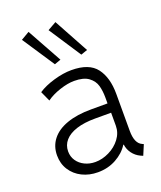

<svg xmlns="http://www.w3.org/2000/svg" viewBox="-144 -870 812 970"><g transform="rotate(-20 261.5 -385.5)"><path d="M48.3 -142.6Q48.3 -191.9 76.7 -228Q105 -264.2 159.2 -283.4Q213.4 -302.7 289.6 -302.7H377.9V-333.5Q377.9 -370.1 369.9 -398.9Q361.8 -427.7 335.2 -447.5Q308.6 -467.3 257.8 -467.3Q223.1 -467.3 179.7 -452.9Q136.2 -438.5 106.9 -417L82.5 -470.7Q117.2 -493.7 168.2 -508.5Q219.2 -523.4 263.2 -523.4Q358.4 -523.4 397.2 -471.9Q436 -420.4 436 -333V-134.3Q436 -65.9 472.7 -50.3L480 -46.9L457 7.8L443.8 2Q418.9 -9.8 403.1 -31.2Q387.2 -52.7 383.8 -79.1H381.3Q357.4 -41 313.2 -16.6Q269 7.8 214.4 7.8Q168 7.8 130.1 -11Q92.3 -29.8 70.3 -64Q48.3 -98.1 48.3 -142.6ZM219.7 -45.4Q257.3 -45.4 294.2 -63.5Q331.1 -81.5 355 -113Q378.9 -144.5 378.9 -183.1V-252.4H293Q233.9 -252.4 192.4 -239Q150.9 -225.6 129.4 -200.9Q107.9 -176.3 107.9 -142.6Q107.9 -114.3 122.8 -92.3Q137.7 -70.3 163.3 -57.9Q189 -45.4 219.7 -45.4ZM224.6 -752.4 271 -778.8 373 -591.8 337.9 -579.6ZM81.5 -752.4 126.5 -778.8 230 -591.8 195.8 -579.6Z"/></g></svg>

Font: Reddit Sans Light
Style: Regular
Weight: 300
Designer: Stephen Hutchings
Foundry: Reddit
Version: Version 1.013